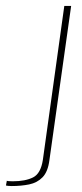

<svg xmlns="http://www.w3.org/2000/svg" viewBox="-130 -515 277 645"><path d="M-91 110Q-95 110 -101.5 109.5Q-108 109 -110 108L-107 92Q-107 93 -100.5 93.5Q-94 94 -87 94Q-45 94 -19 81Q7 68 14 22L86 -495H109L36 23Q31 62 13 80.5Q-5 99 -32 104.5Q-59 110 -91 110Z"/></svg>

Font: Alumni Sans SC Thin
Style: Italic
Weight: 100
Italic angle: -8°
Designer: Robert E. Leuschke
Foundry: Robert E. Leuschke
Version: Version 1.016